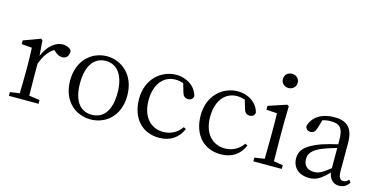

<svg xmlns="http://www.w3.org/2000/svg" viewBox="-77 -1182 3137 1593"><g transform="rotate(15 1491.5 -385.5)"><path d="M197 -517 183 -527 39 -474V-442L128 -435C130 -388 132 -347 132 -283V-228C132 -177 131 -100 129 -44L47 -32V0H302V-32L210 -45C209 -101 208 -177 208 -228V-319C233 -388 265 -434 312 -465L326 -453C346 -436 365 -424 390 -424C429 -424 446 -449 446 -492C435 -514 402 -528 370 -528C307 -528 243 -474 207 -386Z M751 14C874 14 996 -74 996 -255C996 -437 872 -528 751 -528C627 -528 505 -437 505 -255C505 -74 627 14 751 14ZM751 -26C650 -26 590 -105 590 -255C590 -404 650 -488 751 -488C851 -488 912 -404 912 -255C912 -105 851 -26 751 -26Z M1516 -124C1480 -71 1423 -42 1360 -42C1252 -42 1176 -124 1176 -264C1176 -405 1248 -488 1349 -488C1370 -488 1393 -484 1417 -476L1439 -401C1446 -376 1460 -358 1490 -358C1514 -358 1530 -370 1534 -395C1515 -474 1438 -528 1346 -528C1216 -528 1097 -427 1097 -257C1097 -91 1193 14 1339 14C1437 14 1503 -34 1537 -114Z M2045 -124C2009 -71 1952 -42 1889 -42C1781 -42 1705 -124 1705 -264C1705 -405 1777 -488 1878 -488C1899 -488 1922 -484 1946 -476L1968 -401C1975 -376 1989 -358 2019 -358C2043 -358 2059 -370 2063 -395C2044 -474 1967 -528 1875 -528C1745 -528 1626 -427 1626 -257C1626 -91 1722 14 1868 14C1966 14 2032 -34 2066 -114Z M2270 -663C2306 -663 2334 -688 2334 -724C2334 -761 2306 -785 2270 -785C2235 -785 2207 -761 2207 -724C2207 -688 2235 -663 2270 -663ZM2312 -45C2311 -100 2310 -177 2310 -228V-375L2313 -517L2298 -527L2141 -475V-442L2233 -436C2235 -386 2235 -346 2235 -284V-228C2235 -177 2234 -100 2233 -45L2147 -32V0H2391V-32Z M2791 -114C2727 -63 2698 -45 2656 -45C2602 -45 2564 -72 2564 -132C2564 -172 2582 -214 2679 -251C2706 -262 2750 -276 2791 -287ZM2955 -59C2940 -43 2928 -35 2910 -35C2883 -35 2867 -53 2867 -111V-348C2867 -478 2813 -528 2702 -528C2596 -528 2518 -479 2497 -397C2499 -373 2516 -359 2541 -359C2567 -359 2582 -374 2590 -403L2612 -477C2638 -486 2661 -488 2682 -488C2758 -488 2791 -461 2791 -351V-319C2745 -309 2697 -295 2658 -283C2522 -234 2483 -185 2483 -118C2483 -32 2547 14 2627 14C2692 14 2732 -15 2793 -77C2802 -22 2834 12 2885 12C2920 12 2948 -2 2972 -38Z"/></g></svg>

Font: Source Han Serif
Style: Regular
Weight: 400
Designer: Ryoko NISHIZUKA 西塚涼子 (kana & ideographs); Frank Grießhammer (Latin, Greek & Cyrillic); Wenlong ZHANG 张文龙 (bopomofo); San
Foundry: Adobe Systems Incorporated
Version: Version 1.001;PS 1.001;hotconv 16.6.54;makeotf.lib2.5.65590